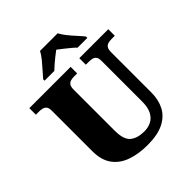

<svg xmlns="http://www.w3.org/2000/svg" viewBox="-248 -1093 1266 1266"><g transform="rotate(-45 384.5 -460.5)"><path d="M396 10Q313 10 248 -13Q183 -36 146.5 -86.5Q110 -137 110 -219V-597Q110 -622 101.5 -633.5Q93 -645 78.5 -649Q64 -653 46 -653H17V-714H402V-653H373Q356 -653 341.5 -649Q327 -645 318.5 -632.5Q310 -620 310 -593V-210Q310 -128 345.5 -98.5Q381 -69 446 -69Q481 -69 510 -83.5Q539 -98 556.5 -131Q574 -164 574 -219V-597Q574 -622 566 -633.5Q558 -645 544 -649Q530 -653 512 -653H483V-714H753V-653H723Q705 -653 690.5 -649Q676 -645 667.5 -632.5Q659 -620 659 -593V-217Q659 -150 632.5 -99Q606 -48 548.5 -19Q491 10 396 10ZM216 -784Q232 -803 255.5 -829Q279 -855 301 -882Q323 -909 333 -931H498Q509 -909 530.5 -882Q552 -855 576 -829Q600 -803 615 -784V-771H524Q514 -782 493.5 -799Q473 -816 451.5 -833Q430 -850 415 -861Q400 -850 378.5 -833Q357 -816 337.5 -799Q318 -782 307 -771H216Z"/></g></svg>

Font: Noto Serif Khmer Black
Style: Regular
Weight: 900
Version: Version 2.003